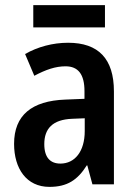

<svg xmlns="http://www.w3.org/2000/svg" viewBox="-20 -720 531 750"><path d="M390 -700H110V-613H390ZM246 -553C186 -553 127 -537 78 -509L114 -424C159 -448 197 -461 236 -461C286 -461 310 -429 310 -364V-334L235 -331C104 -326 35 -270 35 -158C35 -62 83 10 173 10C243 10 283 -17 319 -74H321L341 0H425V-363C425 -490 365 -553 246 -553ZM262 -256 311 -258V-208C311 -128 272 -81 216 -81C177 -81 153 -104 153 -157C153 -217 185 -253 262 -256Z"/></svg>

Font: Noto Sans Gujarati UI Condensed SemiBold
Style: Regular
Weight: 600
Width: 3
Designer: Jelle Bosma - Monotype Design Team, Universal Thirst
Foundry: Monotype Imaging Inc.
Version: Version 2.106